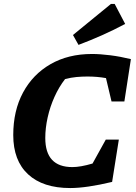

<svg xmlns="http://www.w3.org/2000/svg" viewBox="-20 -940 687 971"><path d="M335 11Q197 11 122 -58.5Q47 -128 47 -257Q47 -380 96.5 -472Q146 -564 235.5 -615.5Q325 -667 445 -667Q486 -667 537.5 -660.5Q589 -654 642 -641L609 -427H544L516 -545Q472 -553 422 -553Q395 -553 367 -550.5Q339 -548 309 -540Q278 -500 255.5 -450Q233 -400 221 -346Q209 -292 209 -242Q209 -95 346 -95Q387 -95 448 -113L515 -234H581L547 -20Q417 11 335 11ZM377 -713 349 -763 541 -920H560L613 -819Q555 -788 496.5 -762Q438 -736 377 -713Z"/></svg>

Font: Piazzolla
Style: Bold Italic
Weight: 700
Italic angle: -11.3°
Designer: Juan Pablo del Peral
Foundry: Huerta Tipografica
Version: Version 1.330